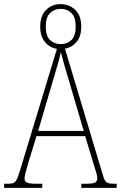

<svg xmlns="http://www.w3.org/2000/svg" viewBox="-23 -911 586 931"><path d="M-3 0V-20H17Q35 -20 44.5 -25Q54 -30 60.5 -45.5Q67 -61 76 -91L253 -674Q218 -680 195 -707.5Q172 -735 172 -782Q172 -835 200.5 -863Q229 -891 271 -891Q313 -891 342 -863Q371 -835 371 -782Q371 -735 348.5 -708Q326 -681 292 -675L478 -55Q485 -32 495 -26Q505 -20 530 -20H543V0H371V-20H395Q430 -20 439.5 -26.5Q449 -33 449 -48Q449 -58 442 -79.5Q435 -101 429 -122L390 -251H154L118 -134Q115 -122 109.5 -104.5Q104 -87 100 -71Q96 -55 96 -46Q96 -31 108 -25.5Q120 -20 153 -20H182V0ZM272 -697Q302 -697 323 -716.5Q344 -736 344 -782Q344 -828 323 -848Q302 -868 272 -868Q241 -868 220 -848Q199 -828 199 -782Q199 -736 220 -716.5Q241 -697 272 -697ZM162 -276H383L318 -497Q302 -549 290.5 -590Q279 -631 272 -658Q267 -633 255 -592.5Q243 -552 231 -511Z"/></svg>

Font: Noto Serif Armenian Condensed Thin
Style: Regular
Weight: 100
Width: 3
Designer: Monotype Design Team
Foundry: Monotype Imaging Inc.
Version: Version 2.008; ttfautohint (v1.8.4.7-5d5b)